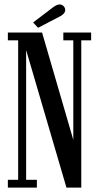

<svg xmlns="http://www.w3.org/2000/svg" viewBox="-20 -847 447 867"><path d="M15.5 0V-35H62V-665H15.5V-700H170L311 -215.5V-665H266V-700H391.5V-665H347V0H280L98 -621V-35H146.5V0ZM152 -721.5 129.5 -745.5 219.5 -814Q227 -819.5 234.5 -823.2Q242 -827 249 -827Q263.5 -827 271.5 -813.5Q274.5 -808 274.5 -802Q274.5 -792.5 266.5 -784.2Q258.5 -776 246 -770.5Z"/></svg>

Font: Imbue 10pt Medium
Style: Regular
Weight: 500
Designer: Tyler Finck
Foundry: Etcetera Type Company
Version: Version 1.102; ttfautohint (v1.8.3)